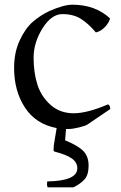

<svg xmlns="http://www.w3.org/2000/svg" viewBox="-20 -529 516 817"><path d="M212 116Q207 114 208 106.5Q209 99 209 89L221 16Q132 -1 86 -71.5Q40 -142 40 -240Q40 -306 64 -357.5Q88 -409 120 -436.5Q152 -464 190 -482Q251 -509 288 -509Q385 -509 448 -451Q445 -434 427.5 -415Q410 -396 388 -391Q356 -429 324 -449Q292 -469 245.5 -469Q199 -469 161 -408.5Q123 -348 123 -283.5Q123 -219 139.5 -168Q156 -117 196 -82Q236 -47 293.5 -47Q351 -47 440 -85Q449 -80 449 -65L352 1Q342 7 315 13.5Q288 20 271 20H261L257 68Q311 90 334 113Q357 136 357 175.5Q357 215 340 234Q323 253 293 268H183Q180 264 180 255L181 243Q309 241 309 187Q309 162 286 145.5Q263 129 212 116Z"/></svg>

Font: Rosarivo
Style: Regular
Weight: 400
Designer: Pablo Ugerman
Foundry: Pablo Ugerman
Version: Version 1.003